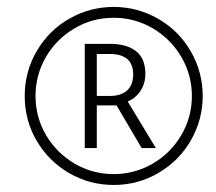

<svg xmlns="http://www.w3.org/2000/svg" viewBox="-20 -771 622 554"><path d="M259.3 -494.1H297.4Q329.1 -494.1 346.7 -510Q364.3 -525.9 364.3 -556.2Q364.3 -615.2 296.9 -615.2H259.3ZM399.4 -558.1Q399.4 -530.8 386 -509.8Q372.6 -488.8 348.6 -478L429.7 -343.8H388.7L316.4 -466.8H259.3V-343.8H224.6V-644.5H296.9Q345.7 -644.5 372.6 -623.3Q399.4 -602.1 399.4 -558.1ZM51.3 -494.1Q51.3 -564.9 86.7 -624.8Q122.1 -684.6 181.2 -717.8Q240.2 -751 308.1 -751Q376.5 -751 436.3 -716.8Q496.1 -682.6 530.5 -622.8Q564.9 -563 564.9 -494.1Q564.9 -426.8 531.7 -367.7Q498.5 -308.6 438.7 -272.9Q378.9 -237.3 308.1 -237.3Q238.3 -237.3 179.2 -271.7Q120.1 -306.2 85.7 -365Q51.3 -423.8 51.3 -494.1ZM82.5 -494.1Q82.5 -433.1 112.8 -381.3Q143.1 -329.6 195.1 -299.1Q247.1 -268.6 308.1 -268.6Q367.2 -268.6 418.9 -297.9Q470.7 -327.1 502.2 -379.6Q533.7 -432.1 533.7 -494.1Q533.7 -554.7 503.2 -606.7Q472.7 -658.7 420.9 -689.2Q369.1 -719.7 308.1 -719.7Q245.6 -719.7 193.4 -688.2Q141.1 -656.7 111.8 -605.2Q82.5 -553.7 82.5 -494.1Z"/></svg>

Font: CAA NEO Sans Light
Style: Italic
Weight: 300
Italic angle: -12°
Version: Version 1.10